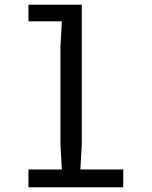

<svg xmlns="http://www.w3.org/2000/svg" viewBox="-20 -790 640 810"><path d="M241 -699V-700H100V-770H325V-180L319 -75H500V0H100V-75H241L235 -180V-594Z"/></svg>

Font: Sligoil Micro
Style: Regular
Weight: 400
Designer: Ariel Martín Pérez
Foundry: Igor Stepanchenko
Version: Version 1.001